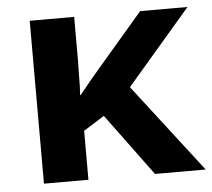

<svg xmlns="http://www.w3.org/2000/svg" viewBox="-44 -594 709 641"><g transform="rotate(-5 310.0 -273.0)"><path d="M606.9 -545.9 392.1 -295.9 620.1 0H450.2L296.9 -208L227.1 -164.1V0H78.1V-545.9H227.1V-402.8Q226.1 -362.8 226.1 -342.8Q226.1 -309.6 224.1 -284.2H226.1Q231.4 -291 242.9 -304.7Q254.4 -318.4 259.8 -325.7Q265.1 -332 276.9 -345.9Q288.6 -359.9 294.9 -367.2L448.2 -545.9Z"/></g></svg>

Font: Droid Sans Thai
Style: Bold
Weight: 700
Designer: Steve Matteson
Foundry: Ascender Corporation
Version: Version 1.00